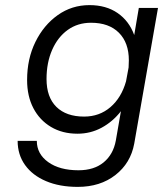

<svg xmlns="http://www.w3.org/2000/svg" viewBox="-20 -531 638 751"><path d="M598 -500 505 31Q491 107 431.5 153.5Q372 200 284 200Q213 200 160 177.5Q107 155 78 114.5Q49 74 49 20H124Q124 71 168.5 103Q213 135 287 135Q348 135 385.5 104Q423 73 433 19L453 -96Q421 -55 377.5 -31.5Q334 -8 283 -8Q224 -8 179.5 -34.5Q135 -61 110.5 -108Q86 -155 86 -218Q86 -301 118.5 -367Q151 -433 206 -472Q261 -511 330 -511Q395 -511 440 -480Q485 -449 505 -394L523 -500ZM162 -222Q162 -151 200.5 -113Q239 -75 309 -75Q369 -75 412 -112Q455 -149 473 -213L483 -267Q484 -281 484 -295Q484 -364 445 -403Q406 -442 336 -442Q284 -442 245 -414Q206 -386 184 -336Q162 -286 162 -222Z"/></svg>

Font: Overused Grotesk
Style: Italic
Weight: 400
Italic angle: -10°
Version: Version 0.003